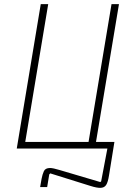

<svg xmlns="http://www.w3.org/2000/svg" viewBox="-20 -718 640 928"><path d="M464 190Q457 190 445.5 188Q434 186 415 180L223 120L218 125L208 186H174L181 146Q185 125 192 109.5Q199 94 222 94Q236 94 269 104L465 162L469 158L499 0H61L177 -698H213L102 -32H408L519 -698H555L444 -32H533L507 129Q502 162 493 176Q484 190 464 190Z"/></svg>

Font: IBM Plex Mono ExtraLight
Style: Italic
Weight: 200
Italic angle: -9°
Monospace: yes
Designer: Mike Abbink, Paul van der Laan, Pieter van Rosmalen
Foundry: Bold Monday
Version: Version 2.3